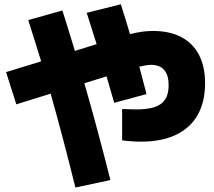

<svg xmlns="http://www.w3.org/2000/svg" viewBox="-20 -794 978 879"><path d="M539.1 -151.4V-294.9Q584 -293 602.5 -293Q656.2 -293 689 -304.2Q721.7 -315.4 736.8 -339.6Q752 -363.8 752 -404.3Q752 -450.2 731.7 -473.6Q711.4 -497.1 671.9 -497.1Q652.3 -497.1 617.7 -488.8L646.5 -379.9L650.4 -363.3L502.9 -323.2Q489.7 -371.1 467.8 -444.3L366.2 -413.1Q425.3 -208 485.4 30.3L325.2 64.5Q266.1 -173.8 211.9 -365.2L54.7 -316.4L7.8 -463.9L168.5 -513.2Q134.8 -623 109.4 -702.1L265.6 -746.1Q292.5 -661.6 322.8 -561L422.4 -591.8L377 -735.4L533.2 -774.4Q552.2 -715.3 575.2 -637.7Q606 -645.5 630.9 -648.9Q655.8 -652.3 680.7 -652.3Q756.3 -652.3 809.8 -624.3Q863.3 -596.2 891.1 -542.5Q918.9 -488.8 918.9 -413.1Q918.9 -327.6 884.8 -267.6Q850.6 -207.5 784.9 -176.5Q719.2 -145.5 626 -145.5Q584.5 -145.5 539.1 -151.4Z"/></svg>

Font: Pretendard JP Black
Style: Regular
Weight: 900
Designer: Base glyphs from Inter by Rasmus Andersson; Hangeul glyphs from Noto Sans CJK(Source Han Sans) by Jang Soo-young and Kan
Foundry: Kil Hyung-jin
Version: Version 1.309